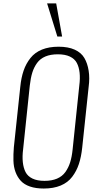

<svg xmlns="http://www.w3.org/2000/svg" viewBox="-20 -1092 556 1123"><path d="M315.4 -878.4 255.4 -1072.3H308.6L343.3 -878.4ZM235.8 10.7Q189.5 10.7 155.5 -1Q121.6 -12.7 101.8 -34.2Q82 -55.7 70.8 -85.7Q59.6 -115.7 58.6 -152.1Q57.6 -188.5 61 -230.5L98.6 -584Q104 -638.2 118.2 -679.2Q132.3 -720.2 158.2 -752.7Q184.1 -785.2 225.3 -802Q266.6 -818.8 322.8 -818.8Q378.9 -818.8 417 -801.5Q455.1 -784.2 473.4 -752.9Q491.7 -721.7 498.5 -678.5Q505.4 -635.3 498.5 -584L460.9 -229Q455.1 -174.3 441.4 -132.8Q427.7 -91.3 402.3 -57.9Q377 -24.4 335 -6.8Q293 10.7 235.8 10.7ZM404.8 -218.3 443.8 -591.8Q449.2 -632.8 445.6 -666.5Q441.9 -700.2 429.2 -724.1Q416.5 -748 388.7 -761.2Q360.8 -774.4 318.4 -774.4Q275.9 -774.4 245.6 -761.7Q215.3 -749 197 -723.9Q178.7 -698.7 168.9 -667.2Q159.2 -635.7 154.3 -591.8L115.2 -218.3Q109.9 -177.2 113.5 -143.3Q117.2 -109.4 129.6 -85.2Q142.1 -61 169.9 -47.6Q197.8 -34.2 240.2 -34.2Q282.7 -34.2 313.2 -47.1Q343.8 -60.1 362.1 -85.4Q380.4 -110.8 390.4 -142.8Q400.4 -174.8 404.8 -218.3Z"/></svg>

Font: Oswald
Style: Extra-Light
Weight: 200
Designer: Vernon Adams
Foundry: Vernon Adams
Version: 3.0; ttfautohint (v0.94.23-7a4d-dirty) -l 8 -r 50 -G 200 -x 